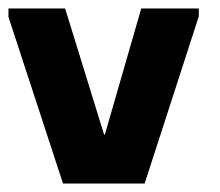

<svg xmlns="http://www.w3.org/2000/svg" viewBox="-20 -434 521 454"><path d="M228 -116H226L134 -414H0V-394L129 0H322L450 -395V-414H314Z"/></svg>

Font: OSH Darker Grotesque Black
Style: Regular
Weight: 900
Designer: Gabriel Lam
Foundry: TypeRant
Version: Version 1.000;Glyphs 3.1.1 (3148)